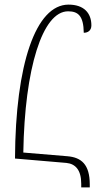

<svg xmlns="http://www.w3.org/2000/svg" viewBox="-20 -749 464 832"><path d="M332 63H369V50C369 -37 332 -67 272 -72L81 -88C87 -453 164 -700 275 -700C318 -700 342 -681 343 -607C360 -607 376 -616 376 -639C376 -693 343 -729 277 -729C135 -729 47 -471 45 -62L268 -43C307 -39 332 -12 332 47Z"/></svg>

Font: Noto Serif Armenian Condensed ExtraLight
Style: Regular
Weight: 200
Width: 3
Designer: Monotype Design Team
Foundry: Monotype Imaging Inc.
Version: Version 2.008